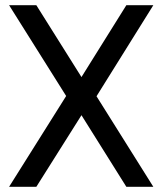

<svg xmlns="http://www.w3.org/2000/svg" viewBox="-20 -720 626 740"><path d="M15 0H120L294 -276L467 0H571L352 -349L571 -700H467L294 -423L120 -700H15L235 -350Z"/></svg>

Font: Arthouse Owned Medium
Style: Regular
Weight: 500
Designer: Jeremy Tribby
Foundry: Tribby Type
Version: Version 1.000;PS 001.000;hotconv 1.0.88;makeotf.lib2.5.64775